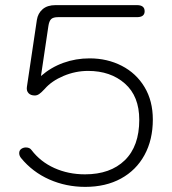

<svg xmlns="http://www.w3.org/2000/svg" viewBox="-20 -720 672 750"><path d="M62 -103Q55 -112 55 -122Q55 -133 64 -139Q72 -144 81 -144Q96 -144 103 -134Q138 -88 192.5 -63.5Q247 -39 312 -39Q411 -39 467.5 -94Q524 -149 524 -252Q524 -344 468 -393.5Q412 -443 324 -443Q275 -443 228.5 -423.5Q182 -404 155 -373Q142 -359 133.5 -353Q125 -347 116 -347Q100 -347 91.5 -356Q83 -365 85 -380L124 -642Q128 -668 146.5 -684Q165 -700 197 -700H515Q545 -700 545 -676Q545 -653 515 -653H207Q188 -653 180 -645.5Q172 -638 169 -618L140 -423Q179 -457 227.5 -474.5Q276 -492 330 -492Q399 -492 455.5 -463Q512 -434 544.5 -380Q577 -326 577 -253Q577 -174 544.5 -114.5Q512 -55 452.5 -22.5Q393 10 313 10Q238 10 172.5 -19Q107 -48 62 -103Z"/></svg>

Font: Kodchasan ExtraLight
Style: Regular
Weight: 275
Version: Version 1.000; ttfautohint (v1.6)